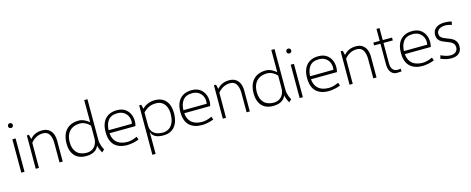

<svg xmlns="http://www.w3.org/2000/svg" viewBox="-41 -1577 6482 2642"><g transform="rotate(-15 3200.0 -256.0)"><path d="M103 -629.9Q93.3 -629.9 85.2 -634.3Q77.1 -638.7 72.8 -646.7Q68.4 -654.8 68.4 -664.6Q68.4 -674.3 72.8 -682.1Q77.1 -689.9 85.2 -694.3Q93.3 -698.7 103 -698.7Q112.8 -698.7 120.6 -694.3Q128.4 -689.9 132.8 -682.1Q137.2 -674.3 137.2 -664.6Q137.2 -654.8 132.8 -646.7Q128.4 -638.7 120.6 -634.3Q112.8 -629.9 103 -629.9ZM79.6 -475.6H125.5V0H79.6Z M624 -275.4Q624 -350.6 596.4 -398.2Q568.8 -445.8 505.9 -445.8Q448.7 -445.8 400.4 -417.5Q352.1 -389.2 321.8 -342.3V-397.5Q384.8 -488.3 506.3 -488.3Q560.1 -488.3 596.9 -463.9Q633.8 -439.5 651.9 -396.5Q669.9 -353.5 669.9 -297.9V0H624ZM286.1 -475.6H315.9L332 -409.7L331.1 0H285.2Z M1001.5 11.2Q932.6 11.2 883.8 -16.6Q835 -44.4 809.6 -97.7Q784.2 -150.9 784.2 -225.6Q784.2 -308.6 812.7 -367.7Q841.3 -426.8 896 -457.5Q950.7 -488.3 1027.8 -488.3Q1065.9 -488.3 1106.9 -469Q1147.9 -449.7 1184.6 -415L1181.2 -369.6Q1148.9 -405.3 1110.4 -425Q1071.8 -444.8 1034.2 -444.8Q970.2 -444.8 924.6 -419.7Q878.9 -394.5 855 -346.4Q831.1 -298.3 831.1 -231Q831.1 -135.7 880.6 -83.5Q930.2 -31.2 1021 -31.2Q1066.4 -31.2 1101.3 -52.2Q1136.2 -73.2 1155.3 -111.8Q1174.3 -150.4 1174.3 -201.7L1192.4 -151.4Q1192.4 -74.2 1142.6 -31.5Q1092.8 11.2 1001.5 11.2ZM1226.1 19Q1174.3 -73.2 1174.3 -160.2L1220.2 -161.1Q1220.2 -136.7 1225.3 -112.3Q1230.5 -87.9 1239.3 -64.7Q1248 -41.5 1260.3 -18.6L1262.7 -13.7ZM1174.3 -160.2V-740.7H1220.2V-103Z M1586.4 11.2Q1471.2 11.2 1407.7 -50.5Q1344.2 -112.3 1344.2 -240.7Q1344.2 -320.8 1371.3 -376.7Q1398.4 -432.6 1449.5 -461.4Q1500.5 -490.2 1571.8 -490.2Q1653.8 -490.2 1702.9 -446.8Q1752 -403.3 1766.1 -338.4Q1780.3 -273.4 1762.7 -212.4L1368.7 -209.5L1373 -252.9L1723.6 -255.9Q1733.4 -300.3 1719 -344.7Q1704.6 -389.2 1666 -418.2Q1627.4 -447.3 1568.4 -447.8Q1476.1 -448.2 1433.6 -391.6Q1391.1 -335 1391.1 -240.2Q1391.1 -171.4 1415 -124.8Q1439 -78.1 1486.3 -54.4Q1533.7 -30.8 1603.5 -30.8Q1633.3 -30.8 1666.7 -39.6Q1700.2 -48.3 1740.2 -66.9L1755.4 -22.9Q1720.2 -8.3 1672.6 1.5Q1625 11.2 1586.4 11.2Z M2104.5 11.2Q2038.6 11.2 1998.3 -7.1Q1958 -25.4 1939.7 -63.7Q1921.4 -102.1 1922.4 -164.6L1931.6 -218.8V-174.8Q1931.6 -105 1976.8 -66.7Q2022 -28.3 2105.5 -28.3Q2151.9 -28.3 2190.2 -51.8Q2228.5 -75.2 2251.5 -124.8Q2274.4 -174.3 2274.4 -249.5Q2274.4 -306.2 2256.1 -349.9Q2237.8 -393.6 2202.1 -418Q2166.5 -442.4 2116.2 -442.4Q2073.7 -441.9 2043.9 -433.8Q2014.2 -425.8 1985.1 -406Q1956.1 -386.2 1916 -348.1L1922.4 -405.3Q1958.5 -446.8 2006.1 -467.5Q2053.7 -488.3 2112.3 -488.3Q2180.7 -488.3 2227.5 -458.7Q2274.4 -429.2 2297.9 -375.2Q2321.3 -321.3 2321.3 -248.5Q2321.3 -168.9 2296.6 -110.6Q2272 -52.2 2223.4 -20.5Q2174.8 11.2 2104.5 11.2ZM1886.2 -475.6H1915.5L1934.1 -401.4L1931.6 -362.8V229.5H1885.3Z M2651.4 11.2Q2536.1 11.2 2472.7 -50.5Q2409.2 -112.3 2409.2 -240.7Q2409.2 -320.8 2436.3 -376.7Q2463.4 -432.6 2514.4 -461.4Q2565.4 -490.2 2636.7 -490.2Q2718.8 -490.2 2767.8 -446.8Q2816.9 -403.3 2831.1 -338.4Q2845.2 -273.4 2827.6 -212.4L2433.6 -209.5L2438 -252.9L2788.6 -255.9Q2798.3 -300.3 2783.9 -344.7Q2769.5 -389.2 2731 -418.2Q2692.4 -447.3 2633.3 -447.8Q2541 -448.2 2498.5 -391.6Q2456.1 -335 2456.1 -240.2Q2456.1 -171.4 2480 -124.8Q2503.9 -78.1 2551.3 -54.4Q2598.6 -30.8 2668.5 -30.8Q2698.2 -30.8 2731.7 -39.6Q2765.1 -48.3 2805.2 -66.9L2820.3 -22.9Q2785.2 -8.3 2737.5 1.5Q2689.9 11.2 2651.4 11.2Z M3289.1 -275.4Q3289.1 -350.6 3261.5 -398.2Q3233.9 -445.8 3170.9 -445.8Q3113.8 -445.8 3065.4 -417.5Q3017.1 -389.2 2986.8 -342.3V-397.5Q3049.8 -488.3 3171.4 -488.3Q3225.1 -488.3 3262 -463.9Q3298.8 -439.5 3316.9 -396.5Q3335 -353.5 3335 -297.9V0H3289.1ZM2951.2 -475.6H2981L2997.1 -409.7L2996.1 0H2950.2Z M3666.5 11.2Q3597.7 11.2 3548.8 -16.6Q3500 -44.4 3474.6 -97.7Q3449.2 -150.9 3449.2 -225.6Q3449.2 -308.6 3477.8 -367.7Q3506.3 -426.8 3561 -457.5Q3615.7 -488.3 3692.9 -488.3Q3731 -488.3 3772 -469Q3813 -449.7 3849.6 -415L3846.2 -369.6Q3814 -405.3 3775.4 -425Q3736.8 -444.8 3699.2 -444.8Q3635.3 -444.8 3589.6 -419.7Q3543.9 -394.5 3520 -346.4Q3496.1 -298.3 3496.1 -231Q3496.1 -135.7 3545.7 -83.5Q3595.2 -31.2 3686 -31.2Q3731.4 -31.2 3766.4 -52.2Q3801.3 -73.2 3820.3 -111.8Q3839.4 -150.4 3839.4 -201.7L3857.4 -151.4Q3857.4 -74.2 3807.6 -31.5Q3757.8 11.2 3666.5 11.2ZM3891.1 19Q3839.4 -73.2 3839.4 -160.2L3885.3 -161.1Q3885.3 -136.7 3890.4 -112.3Q3895.5 -87.9 3904.3 -64.7Q3913.1 -41.5 3925.3 -18.6L3927.7 -13.7ZM3839.4 -160.2V-740.7H3885.3V-103Z M4068.4 -629.9Q4058.6 -629.9 4050.5 -634.3Q4042.5 -638.7 4038.1 -646.7Q4033.7 -654.8 4033.7 -664.6Q4033.7 -674.3 4038.1 -682.1Q4042.5 -689.9 4050.5 -694.3Q4058.6 -698.7 4068.4 -698.7Q4078.1 -698.7 4085.9 -694.3Q4093.8 -689.9 4098.1 -682.1Q4102.5 -674.3 4102.5 -664.6Q4102.5 -654.8 4098.1 -646.7Q4093.8 -638.7 4085.9 -634.3Q4078.1 -629.9 4068.4 -629.9ZM4044.9 -475.6H4090.8V0H4044.9Z M4456.5 11.2Q4341.3 11.2 4277.8 -50.5Q4214.4 -112.3 4214.4 -240.7Q4214.4 -320.8 4241.5 -376.7Q4268.6 -432.6 4319.6 -461.4Q4370.6 -490.2 4441.9 -490.2Q4523.9 -490.2 4573 -446.8Q4622.1 -403.3 4636.2 -338.4Q4650.4 -273.4 4632.8 -212.4L4238.8 -209.5L4243.2 -252.9L4593.8 -255.9Q4603.5 -300.3 4589.1 -344.7Q4574.7 -389.2 4536.1 -418.2Q4497.6 -447.3 4438.5 -447.8Q4346.2 -448.2 4303.7 -391.6Q4261.2 -335 4261.2 -240.2Q4261.2 -171.4 4285.2 -124.8Q4309.1 -78.1 4356.4 -54.4Q4403.8 -30.8 4473.6 -30.8Q4503.4 -30.8 4536.9 -39.6Q4570.3 -48.3 4610.4 -66.9L4625.5 -22.9Q4590.3 -8.3 4542.7 1.5Q4495.1 11.2 4456.5 11.2Z M5094.2 -275.4Q5094.2 -350.6 5066.7 -398.2Q5039.1 -445.8 4976.1 -445.8Q4918.9 -445.8 4870.6 -417.5Q4822.3 -389.2 4792 -342.3V-397.5Q4855 -488.3 4976.6 -488.3Q5030.3 -488.3 5067.1 -463.9Q5104 -439.5 5122.1 -396.5Q5140.1 -353.5 5140.1 -297.9V0H5094.2ZM4756.3 -475.6H4786.1L4802.2 -409.7L4801.3 0H4755.4Z M5429.2 11.7Q5391.6 11.7 5365.2 -7.8Q5338.9 -27.3 5325.7 -60.3Q5312.5 -93.3 5312.5 -133.3V-646H5355.5V-144Q5355.5 -86.9 5379.9 -56.9Q5404.3 -26.9 5449.2 -26.9Q5474.1 -26.9 5493.7 -29.8V8.8Q5460.9 11.7 5429.2 11.7ZM5488.3 -475.1V-434.6H5221.7V-475.1Z M5793.5 11.2Q5678.2 11.2 5614.7 -50.5Q5551.3 -112.3 5551.3 -240.7Q5551.3 -320.8 5578.4 -376.7Q5605.5 -432.6 5656.5 -461.4Q5707.5 -490.2 5778.8 -490.2Q5860.8 -490.2 5909.9 -446.8Q5959 -403.3 5973.1 -338.4Q5987.3 -273.4 5969.7 -212.4L5575.7 -209.5L5580.1 -252.9L5930.7 -255.9Q5940.4 -300.3 5926 -344.7Q5911.6 -389.2 5873 -418.2Q5834.5 -447.3 5775.4 -447.8Q5683.1 -448.2 5640.6 -391.6Q5598.1 -335 5598.1 -240.2Q5598.1 -171.4 5622.1 -124.8Q5646 -78.1 5693.4 -54.4Q5740.7 -30.8 5810.5 -30.8Q5840.3 -30.8 5873.8 -39.6Q5907.2 -48.3 5947.3 -66.9L5962.4 -22.9Q5927.2 -8.3 5879.6 1.5Q5832 11.2 5793.5 11.2Z M6205.1 12.2Q6165 11.7 6131.1 4.2Q6097.2 -3.4 6054.2 -22L6067.9 -67.9Q6112.3 -47.9 6143.3 -39.3Q6174.3 -30.8 6205.1 -30.3Q6253.4 -31.2 6280 -54.4Q6306.6 -77.6 6307.1 -118.7Q6306.6 -148.9 6291.7 -168.5Q6276.9 -188 6255.4 -199Q6233.9 -210 6196.8 -223.6Q6155.3 -238.8 6130.1 -252.2Q6105 -265.6 6087.2 -291Q6069.3 -316.4 6069.3 -357.4Q6070.3 -419.9 6115 -454.6Q6159.7 -489.3 6240.7 -489.3Q6296.9 -489.3 6338.4 -475.6L6329.1 -430.7Q6276.4 -447.3 6240.7 -447.3Q6183.6 -446.8 6150.9 -424.6Q6118.2 -402.3 6115.7 -362.3Q6115.7 -335.4 6129.6 -317.9Q6143.6 -300.3 6163.8 -289.8Q6184.1 -279.3 6218.8 -266.6Q6262.2 -251 6288.8 -236.1Q6315.4 -221.2 6334.5 -192.9Q6353.5 -164.6 6353.5 -118.7Q6353.5 -56.2 6314.7 -22Q6275.9 12.2 6205.1 12.2Z"/></g></svg>

Font: DavidDev Light
Style: Regular
Weight: 300
Designer: David.dev
Foundry: David.dev
Version: Version 1.001;FEAKit 1.0